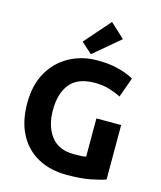

<svg xmlns="http://www.w3.org/2000/svg" viewBox="-138 -1057 978 1169"><g transform="rotate(15 351.0 -472.5)"><path d="M394 13Q290 13 212.5 -29.5Q135 -72 92.5 -152.5Q50 -233 50 -347Q50 -463 96.5 -543.5Q143 -624 222 -666.5Q301 -709 397 -709Q463 -709 510.5 -698.5Q558 -688 587.5 -675.5Q617 -663 627 -656L582 -531Q550 -548 508.5 -560.5Q467 -573 418 -573Q309 -573 260.5 -512.5Q212 -452 212 -347Q212 -246 260 -183Q308 -120 404 -120Q430 -120 448.5 -121Q467 -122 481 -125V-366H637V-23Q609 -12 547 0.5Q485 13 394 13ZM347 -735 279 -796 421 -958 512 -874Z"/></g></svg>

Font: Ubuntu Sans ExtraBold
Style: Regular
Weight: 800
Designer: Dalton Maag Ltd
Foundry: Dalton Maag Ltd
Version: Version 1.006; ttfautohint (v1.8.4.7-5d5b)